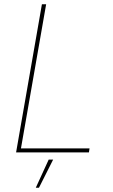

<svg xmlns="http://www.w3.org/2000/svg" viewBox="-20 -720 532 907"><path d="M56 0H400L403 -19H79L198 -700H178ZM149 167H164L231 34H210Z"/></svg>

Font: Fixel Text 20240404 Thin
Style: Italic
Weight: 100
Width: 4
Italic angle: -10°
Designer: AlfaBravo + MacPaw
Foundry: Kyrylo Tkachov, Marchela Mozhyna, Serhii Makarenko, Maria Weinstein, Zakhar Kryvoshyya
Version: Version 1.211;Glyphs 3.2 (3225)